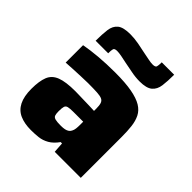

<svg xmlns="http://www.w3.org/2000/svg" viewBox="-200 -863 1006 1006"><g transform="rotate(45 303.5 -360.0)"><path d="M188 8Q140 8 106 -7Q72 -22 54.5 -56.5Q37 -91 37 -147Q37 -204 50.5 -238Q64 -272 101.5 -286.5Q139 -301 209 -301Q217 -301 233.5 -300.5Q250 -300 271 -299.5Q292 -299 312.5 -298.5Q333 -298 351 -297V-314Q351 -338 346.5 -351Q342 -364 330 -369.5Q318 -375 293 -376.5Q268 -378 226 -378Q202 -378 173.5 -376.5Q145 -375 117 -374Q89 -373 67 -371V-500Q109 -508 165.5 -513Q222 -518 289 -518Q363 -518 411.5 -509Q460 -500 488 -483Q516 -466 529 -440Q542 -414 546 -380Q550 -346 550 -304V0H357L353 -58H343Q321 -27 295.5 -12.5Q270 2 243 5Q216 8 188 8ZM283 -119Q300 -119 311.5 -121.5Q323 -124 331 -129.5Q339 -135 343 -144Q348 -153 349.5 -165.5Q351 -178 351 -194V-217H278Q253 -217 240.5 -214Q228 -211 224.5 -200Q221 -189 221 -165Q221 -146 224.5 -136Q228 -126 241.5 -122.5Q255 -119 283 -119ZM97 -563Q97 -611 101.5 -645.5Q106 -680 128 -698Q150 -716 201 -716Q232 -716 264 -710Q296 -704 323 -698Q345 -694 363.5 -690Q382 -686 396 -686Q416 -686 419 -695.5Q422 -705 422 -728H514Q514 -680 509.5 -646Q505 -612 483 -593.5Q461 -575 411 -575Q379 -575 347.5 -581.5Q316 -588 288 -593Q266 -598 247 -601.5Q228 -605 215 -605Q196 -605 193 -595.5Q190 -586 190 -563Z"/></g></svg>

Font: Saira SemiExpanded ExtraBold
Style: Regular
Weight: 800
Width: 6
Designer: Hector Gatti with collaboration of the Omnibus-Type team
Foundry: Omnibus-Type
Version: Version 1.101